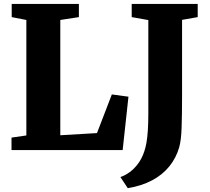

<svg xmlns="http://www.w3.org/2000/svg" viewBox="-20 -763 1068 976"><path d="M38.5 0V-63.5L114 -74.5V-661.5L39.5 -676V-743H381V-676L286.5 -661.5V-75.5L473 -86.5L548.5 -283L633 -271.5L603.5 0ZM592 137Q616 129 639 112.2Q662 95.5 681.5 69.5Q701 43.5 713 8Q720 -12 724.5 -37.5Q729 -63 731.5 -100Q734 -137 734 -189.5V-661L649.5 -676V-743H985V-676L905.5 -662V-275Q905.5 -180.5 903.2 -115Q901 -49.5 891 -14.5Q876 38.5 841.5 81.8Q807 125 753.5 153.5Q700 182 629.5 193.5Z"/></svg>

Font: Merriweather 24pt Black
Style: Regular
Weight: 900
Designer: Eben Sorkin
Foundry: Eben Sorkin
Version: Version 2.100